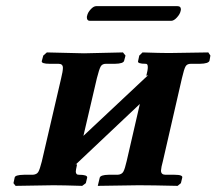

<svg xmlns="http://www.w3.org/2000/svg" viewBox="-20 -605 706 626"><path d="M538.1 -537.1H272.9Q263.2 -537.1 263.2 -548.8Q263.2 -551.8 264.2 -554.2Q266.1 -564 275.6 -574.5Q285.2 -585 293.9 -585H558.1Q570.3 -585 569.8 -573.2Q569.8 -571.3 568.8 -568.8Q566.9 -559.1 556.9 -548.1Q546.9 -537.1 538.1 -537.1ZM253.9 -431.2 380.9 -434.1 389.2 -423.8 384.8 -407.2Q382.8 -397.5 355 -397H325.2Q313 -397 308.1 -387.9Q303.2 -378.9 295.9 -350.1L252 -162.1Q322.8 -228 462.9 -359.9L457 -357.9Q461.9 -376 461.9 -386.2Q461.9 -397.5 455.1 -397Q427.2 -397 430.2 -405.8L434.1 -423.8L444.8 -434.1Q502.9 -432.1 530.8 -432.1L659.2 -434.1L666 -423.8L663.1 -407.2Q660.2 -397.5 631.8 -397H602.1Q589.8 -397 585 -388.4Q580.1 -379.9 573.2 -350.1L511.2 -80.1Q505.4 -59.1 504.9 -48.8Q504.9 -35.6 519 -35.2H548.8Q576.7 -35.2 574.2 -25.9L569.8 -7.8L559.1 1Q476.1 -1 432.1 -1L298.8 1L305.2 -25.9Q308.1 -34.7 334 -35.2H363.8Q377 -36.1 382.1 -45.2Q387.2 -54.2 393.1 -80.1L436 -266.1L226.1 -67.9L231 -69.8V-67.9Q227.1 -49.8 227.1 -45.9Q227.1 -34.7 237.8 -35.2Q265.6 -35.2 264.2 -25.9L259.8 -7.8L248 1Q185.1 -1 153.8 -1L30.8 1L23.9 -7.8L27.8 -25.9Q28.8 -34.7 58.1 -35.2H86.9Q100.1 -36.1 105 -44.7Q109.9 -53.2 116.2 -78.1L179.2 -349.1Q185.1 -373 185.1 -383.8Q185.1 -397 170.9 -397H142.1Q114.3 -397 116.2 -405.8L121.1 -423.8L132.8 -434.1Z"/></svg>

Font: Linux Libertine O
Style: Semibold Italic
Weight: 600
Italic angle: -11.5°
Designer: Philipp H. Poll
Foundry: Philipp H. Poll
Version: Version 5.1.2